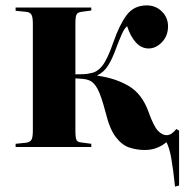

<svg xmlns="http://www.w3.org/2000/svg" viewBox="-20 -546 685 713"><path d="M630 147Q623 81 616 41.5Q609 2 598 -18Q583 -5 562.5 3Q542 11 518 11Q488 11 460.5 2Q433 -7 410 -37Q387 -67 372 -129Q355 -193 342 -216.5Q329 -240 313 -247Q301 -252 288.5 -253Q276 -254 260 -255V-60Q260 -35 264 -26.5Q268 -18 282 -17L319 -12V0H38V-12L77 -16Q91 -18 96.5 -26.5Q102 -35 102 -62V-457Q102 -483 96.5 -492Q91 -501 77 -502L38 -506V-518H319V-507L282 -502Q268 -500 264 -491.5Q260 -483 260 -458V-270Q276 -270 290.5 -270.5Q305 -271 320 -275Q342 -279 360.5 -302.5Q379 -326 401 -389Q423 -453 450 -489.5Q477 -526 525 -526Q558 -526 581 -503.5Q604 -481 604 -448Q604 -413 581.5 -389.5Q559 -366 532 -366Q505 -366 484.5 -388.5Q464 -411 452 -449Q441 -439 432 -418.5Q423 -398 412 -369Q397 -327 381 -302Q365 -277 341 -266V-265Q408 -256 457.5 -227Q507 -198 531 -132Q551 -76 567 -60Q583 -44 598 -44Q609 -44 618 -50.5Q627 -57 635 -67L645 -61V143Z"/></svg>

Font: Literata 72pt
Style: Bold
Weight: 700
Designer: Latin by Veronika Burian and Jose Scaglione. Greek by Irene Vlachou. Cyrillic by Vera Evstafieva.
Foundry: TypeTogether
Version: Version 3.002